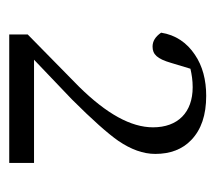

<svg xmlns="http://www.w3.org/2000/svg" viewBox="-46 -896 477 426"><g transform="rotate(90 193.0 -683.5)"><path d="M342 -465V-520H113L201 -604C246 -649 277 -684 293 -707C312 -735 322 -762 322 -789C322 -822 312 -849 291 -869C268 -891 236 -902 193 -902C158 -902 127 -894 102 -877C75 -859 58 -834 53 -802C62 -789 72 -783 84 -783C101 -783 111 -793 120 -824L133 -867C146 -870 159 -872 174 -872C230 -872 263 -839 263 -784C263 -735 233 -681 173 -620L57 -506V-465Z"/></g></svg>

Font: AllPunType Light
Style: Regular
Weight: 300
Version: 1.0